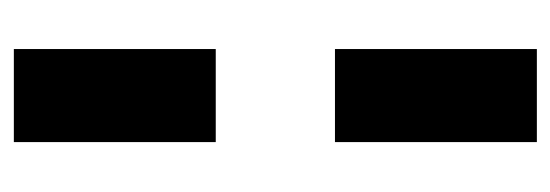

<svg xmlns="http://www.w3.org/2000/svg" viewBox="-288 -534 822 287"><g transform="rotate(-90 123.5 -391.0)"><path d="M54.1 -480V-781.8H193.2V-480ZM54.1 0V-301.8H193.2V0Z"/></g></svg>

Font: Spartan ExtBd
Style: Regular
Weight: 800
Designer: Matt Bailey, Mirko Velimirovic
Foundry: Matt Bailey
Version: Version 1.005